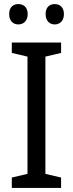

<svg xmlns="http://www.w3.org/2000/svg" viewBox="-20 -923 358 943"><path d="M25 -854C25 -820 45 -803 70 -803C95 -803 116 -820 116 -854C116 -888 95 -903 70 -903C45 -903 25 -888 25 -854ZM204 -854C204 -820 224 -803 249 -803C273 -803 294 -820 294 -854C294 -888 273 -903 249 -903C224 -903 204 -888 204 -854ZM280 0V-51L203 -69V-645L280 -663V-714H38V-663L115 -645V-69L38 -51V0Z"/></svg>

Font: Noto Sans Lao Looped SemiCondensed
Style: Regular
Weight: 400
Width: 4
Designer: Mark Frömberg, Ben Mitchell
Foundry: The Fontpad Ltd
Version: Version 1.003